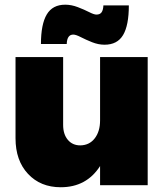

<svg xmlns="http://www.w3.org/2000/svg" viewBox="-20 -786 708 815"><path d="M291 -639.2Q264.6 -639.2 263.2 -599.1H153.8Q153.8 -683.1 178.5 -724.6Q203.1 -766.1 256.8 -766.1Q283.2 -766.1 310.5 -755.6Q337.9 -745.1 358.4 -734.6Q378.9 -724.1 389.2 -724.1Q404.3 -724.1 411.1 -733.6Q418 -743.2 418.9 -763.2H526.9Q526.9 -678.2 502.4 -637.2Q478 -596.2 423.8 -596.2Q397.5 -596.2 370.6 -606.9Q343.8 -617.7 323 -628.4Q302.2 -639.2 291 -639.2ZM404.8 -543.9H606.9V0H404.8V-81.1Q347.2 8.8 237.8 8.8Q151.9 8.8 98.9 -47.9Q45.9 -104.5 45.9 -199.2V-543.9H248V-255.9Q248 -216.3 267.8 -192.6Q287.6 -168.9 320.8 -168.9Q359.4 -169.4 382.1 -198.7Q404.8 -228 404.8 -274.9Z"/></svg>

Font: Montserrat-Arabic ExtraBold
Style: Regular
Weight: 800
Designer: Mohamed Gaber
Foundry: Kief Type Foundry
Version: Version 5.008;PS 005.008;hotconv 1.0.88;makeotf.lib2.5.64775